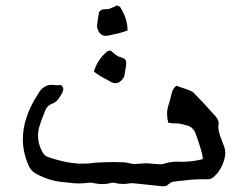

<svg xmlns="http://www.w3.org/2000/svg" viewBox="-20 -666 890 693"><path d="M576.2 5.9 565.4 6.3Q561 6.3 473.1 -3.4L456.5 -4.9L448.7 -4.4Q437 -2 425.3 -2Q409.2 -2 393.1 -5.9L387.2 -6.8Q381.3 -6.8 375.5 -4.4Q362.3 -1.5 349.1 -1.5Q335.9 -1.5 322.8 -4.4H321.8Q313 -6.8 304.2 -6.8L295.4 -5.9Q279.8 -3.9 264.6 -3.9Q246.1 -3.9 228 -6.8L202.1 -9.3Q155.3 -14.6 112.8 -37.6Q89.8 -48.8 80.6 -75.2Q62.5 -118.7 62.5 -163.6Q62.5 -242.2 117.2 -326.7Q135.7 -359.9 168 -359.9Q171.9 -359.9 176.5 -359.1Q181.2 -358.4 188 -358.4Q192.4 -359.4 197.3 -359.4Q208.5 -356.4 208.5 -343.3Q208.5 -334 191.4 -309.6Q182.6 -296.9 168.5 -292Q150.4 -285.2 143.1 -266.6Q127.4 -228 122.3 -210.2Q117.2 -192.4 117.2 -175.8Q117.2 -147.9 130.9 -121.6Q139.6 -102.1 156.7 -98.1Q224.6 -75.2 278.3 -75.2Q300.3 -75.2 322.8 -78.6Q357.4 -81.1 392.1 -81.1Q400.9 -81.1 408.9 -80.6Q417 -80.1 425.8 -80.1Q434.6 -80.1 443.6 -77.6Q452.6 -75.2 461.9 -74.2Q474.6 -74.2 486.8 -75.4Q499 -76.7 510.7 -76.7Q524.4 -75.7 537.1 -74.5Q549.8 -73.2 561 -73.2Q566.9 -73.2 572.3 -75.2Q594.7 -82.5 618.2 -82.5L634.3 -82Q677.2 -82 711.9 -91.8L711.4 -98.6Q711.4 -112.3 686 -184.1Q677.2 -207 655.8 -212.9Q650.4 -213.9 646.5 -215.3Q630.9 -220.7 614.7 -220.7H606.4Q601.1 -220.7 594.2 -222.2L587.4 -223.1Q583 -239.7 583 -254.9Q583 -272 588.9 -289.1Q594.7 -306.2 599.1 -326.9Q603.5 -347.7 616.7 -356.4Q622.6 -355 627.4 -352.5Q671.9 -338.4 677.2 -333Q713.9 -295.9 757.3 -247.1Q769 -232.9 769 -223.1V-218.8L768.1 -207.5Q768.1 -192.9 775.9 -171.9L784.7 -147.9Q793 -131.3 793 -113.3Q793 -105 791 -96.2Q780.3 -50.3 747.1 -23.9Q739.3 -19 730 -19H710.9Q677.7 -19 645 -14.6L619.1 -12.2Q618.2 -11.2 616.7 -11.2Q609.4 -11.2 602.5 -9.5Q595.7 -7.8 588.9 -1.5Q582 4.9 576.2 5.9ZM397 -365.7Q388.2 -365.7 378.4 -371.3Q368.7 -377 358.9 -382.3Q337.9 -392.6 318.8 -407.7Q330.6 -445.8 357.4 -471.7L366.2 -480Q371.6 -483.4 380.4 -483.4Q385.7 -477.5 400.9 -465.8Q407.7 -461.4 415.5 -459.5Q435.5 -455.1 435.5 -440.4Q435.5 -427.2 429.2 -393.6Q427.2 -386.2 421.9 -379.9Q410.6 -365.7 397 -365.7ZM361.8 -536.6Q342.3 -536.6 333.5 -558.1Q330.1 -565.9 330.1 -573.2Q334 -607.4 337.4 -620.1Q340.8 -632.8 359.4 -632.8H364.3Q371.1 -632.8 377.4 -635.3Q395.5 -642.1 401.9 -646.5Q411.1 -644 414.6 -639.2Q440.4 -597.2 440.4 -556.2Q418 -547.4 395 -543Q383.8 -540.5 375.5 -538.6Q367.2 -536.6 361.8 -536.6Z"/></svg>

Font: Kurland
Style: Regular
Weight: 400
Designer: GGBot
Version: 0.22